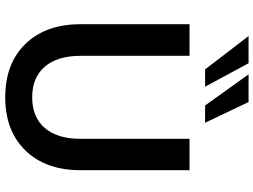

<svg xmlns="http://www.w3.org/2000/svg" viewBox="-142 -850 1002 759"><g transform="rotate(90 359.5 -471.0)"><path d="M201.2 -288.1Q201.2 -196.3 244.1 -146.5Q287.1 -96.7 365.2 -96.7Q443.4 -96.7 486.3 -146.5Q529.3 -196.3 529.3 -288.1V-718.8H653.3V-288.1Q653.3 -150.4 575.7 -70.3Q498 9.8 365.2 9.8Q231.4 9.8 153.8 -70.3Q76.2 -150.4 76.2 -288.1V-718.8H201.2ZM123 -952.1H230.5L323.2 -780.3H254.9ZM274.4 -952.1H383.8L465.8 -780.3H397.5Z"/></g></svg>

Font: Min Sans SemiBold
Style: Regular
Weight: 600
Designer: Jinseong-Kim, NotoSansCJK, Nunito
Foundry: Jinseong-Kim
Version: Version 1.400;Glyphs 3.1.2 (3151)